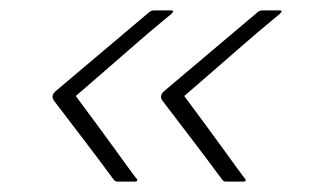

<svg xmlns="http://www.w3.org/2000/svg" viewBox="-20 -521 607 370"><path d="M415 -171Q411 -171 408 -175Q380 -213 351 -251Q322 -289 293 -327Q286 -337 297 -346Q342 -384 387 -422Q432 -460 477 -498Q480 -500 482 -500.5Q484 -501 485 -501Q489 -501 503.5 -501Q518 -501 518 -501Q524 -501 522.5 -498.5Q521 -496 519 -494Q518 -493 498.5 -477Q479 -461 452 -437.5Q425 -414 398 -390.5Q371 -367 353 -351.5Q335 -336 335 -336Q335 -336 346.5 -320.5Q358 -305 375 -282Q392 -259 409 -235.5Q426 -212 438 -195.5Q450 -179 451 -178Q453 -177 453.5 -174Q454 -171 448 -171Q448 -171 433.5 -171Q419 -171 415 -171ZM206 -171Q202 -171 199 -175Q171 -213 142 -251Q113 -289 84 -327Q77 -337 88 -346Q133 -384 178 -422Q223 -460 268 -498Q271 -500 273 -500.5Q275 -501 276 -501Q280 -501 294.5 -501Q309 -501 309 -501Q315 -501 313.5 -498.5Q312 -496 310 -494Q309 -493 289.5 -477Q270 -461 243 -437.5Q216 -414 189 -390.5Q162 -367 144 -351.5Q126 -336 126 -336Q126 -336 137.5 -320.5Q149 -305 166 -282Q183 -259 200 -235.5Q217 -212 229 -195.5Q241 -179 242 -178Q244 -177 244.5 -174Q245 -171 239 -171Q239 -171 224.5 -171Q210 -171 206 -171Z"/></svg>

Font: Glory Thin
Style: Italic
Weight: 100
Italic angle: -12°
Designer: Robert Leuschke
Foundry: Robert Leuschke
Version: Version 1.011